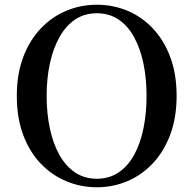

<svg xmlns="http://www.w3.org/2000/svg" viewBox="-20 -773 817 811"><path d="M389 18Q321 18 260 -7.5Q199 -33 152 -82Q105 -131 78 -203Q51 -275 51 -368Q51 -460 78 -531.5Q105 -603 152 -652.5Q199 -702 260 -727.5Q321 -753 389 -753Q457 -753 517.5 -728Q578 -703 625 -653.5Q672 -604 699 -532.5Q726 -461 726 -368Q726 -276 699 -204Q672 -132 625 -82.5Q578 -33 517.5 -7.5Q457 18 389 18ZM389 -18Q442 -18 481.5 -45Q521 -72 547 -119.5Q573 -167 586 -231Q599 -295 599 -368Q599 -441 586 -504Q573 -567 547 -615Q521 -663 481.5 -690Q442 -717 389 -717Q336 -717 296.5 -690Q257 -663 230.5 -615Q204 -567 190.5 -504Q177 -441 177 -368Q177 -295 190.5 -231Q204 -167 230.5 -119.5Q257 -72 296.5 -45Q336 -18 389 -18Z"/></svg>

Font: Noto Serif KR ExtraLight SemiBold
Style: Regular
Weight: 600
Version: Version 2.002-H1;hotconv 1.1.0;makeotfexe 2.6.0